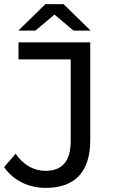

<svg xmlns="http://www.w3.org/2000/svg" viewBox="-28 -906 559 934"><path d="M194 8C336 8 411 -69 411 -224V-700H62V-617H316V-219C316 -123 275 -75 194 -75C135 -75 86 -104 48 -158L-8 -93C36 -28 112 8 194 8ZM237 -835 330 -757H413L281 -886H193L61 -757H144Z"/></svg>

Font: Montserrat-Alt1 Med
Style: Regular
Weight: 500
Designer: Differentunic
Foundry: Differentunic
Version: Version 7.222